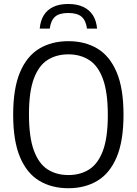

<svg xmlns="http://www.w3.org/2000/svg" viewBox="-20 -962 706 991"><path d="M333 9.5Q247 9.5 183 -28.8Q119 -67 83.5 -150.5Q48 -234 48 -370Q48 -506 83.5 -589.5Q119 -673 183 -711.2Q247 -749.5 333 -749.5Q419 -749.5 482.8 -711.2Q546.5 -673 582 -589.5Q617.5 -506 617.5 -370Q617.5 -234 582 -150.5Q546.5 -67 482.5 -28.8Q418.5 9.5 333 9.5ZM333 -58.5Q394.5 -58.5 440.2 -87.5Q486 -116.5 511.2 -184Q536.5 -251.5 536.5 -367.5Q536.5 -486 511.2 -554.5Q486 -623 440.2 -652.2Q394.5 -681.5 333 -681.5Q271.5 -681.5 225.8 -652.8Q180 -624 154.8 -556.2Q129.5 -488.5 129.5 -372.5Q129.5 -254 154.8 -185.5Q180 -117 225.5 -87.8Q271 -58.5 333 -58.5ZM185 -814.5Q188.5 -855 206 -883.2Q223.5 -911.5 255 -926.5Q286.5 -941.5 332.5 -941.5Q378 -941.5 410 -926.2Q442 -911 459.8 -882.8Q477.5 -854.5 481 -814.5H429Q423.5 -856 401.2 -875.5Q379 -895 332.5 -895Q286 -895 264 -875.5Q242 -856 237 -814.5Z"/></svg>

Font: Encode Sans SemiCondensed
Style: Regular
Weight: 400
Width: 4
Designer: Multiple Designers
Foundry: Impallari Type
Version: Version 3.002